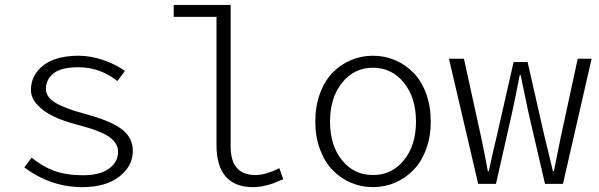

<svg xmlns="http://www.w3.org/2000/svg" viewBox="-20 -749 2438 782"><path d="M314.9 13.2Q187.5 13.2 79.1 -66.9L108.9 -106.9Q151.9 -71.3 200.9 -53.2Q250 -35.2 317.9 -35.2Q386.7 -35.2 423.8 -62Q460.9 -88.9 460.9 -130.9Q460.9 -165.5 425 -191.2Q389.2 -216.8 293.9 -241.2Q239.3 -255.4 198.2 -274.9Q157.2 -294.4 131.6 -322.5Q106 -350.6 106 -382.8Q106 -443.4 156.5 -482.7Q207 -522 300.8 -522Q349.1 -522 400.6 -504.4Q452.1 -486.8 488.8 -460L458 -418.9Q387.2 -475.1 299.8 -475.1Q229 -475.1 198 -450.2Q167 -425.3 167 -386.2Q167 -353.5 206.8 -329.8Q246.6 -306.2 323.2 -286.1Q430.7 -257.3 475.8 -222.9Q521 -188.5 521 -134.8Q521 -72.3 465.6 -29.5Q410.2 13.2 314.9 13.2Z M1009.8 13.2Q937.5 13.2 899.7 -29.5Q861.8 -72.3 861.8 -158.2V-680.2H687.5V-729H919.4V-152.8Q919.4 -36.1 1020.5 -36.1Q1062 -36.1 1117.7 -64L1133.8 -19Q1104 -6.8 1092.5 -2.2Q1081.1 2.4 1057.1 7.8Q1033.2 13.2 1009.8 13.2Z M1264.2 -253.9Q1264.2 -316.4 1283 -367.7Q1301.8 -418.9 1334 -452.4Q1366.2 -485.8 1408.7 -503.9Q1451.2 -522 1499 -522Q1546.9 -522 1589.4 -503.9Q1631.8 -485.8 1664.3 -452.4Q1696.8 -418.9 1715.6 -367.7Q1734.4 -316.4 1734.4 -253.9Q1734.4 -192.4 1715.6 -141.4Q1696.8 -90.3 1664.3 -56.9Q1631.8 -23.4 1589.4 -5.1Q1546.9 13.2 1499 13.2Q1451.2 13.2 1408.7 -5.1Q1366.2 -23.4 1334 -56.9Q1301.8 -90.3 1283 -141.4Q1264.2 -192.4 1264.2 -253.9ZM1674.3 -253.9Q1674.3 -351.1 1625 -412.1Q1575.7 -473.1 1499 -473.1Q1422.4 -473.1 1373.3 -412.1Q1324.2 -351.1 1324.2 -253.9Q1324.2 -156.7 1373 -96.4Q1421.9 -36.1 1499 -36.1Q1576.2 -36.1 1625.2 -96.7Q1674.3 -157.2 1674.3 -253.9Z M1927.7 0 1808.6 -509.8H1869.6L1939.9 -189Q1961.9 -82.5 1966.8 -51.8H1970.7Q1993.2 -155.8 2002 -189L2071.8 -496.1H2128.9L2198.7 -189Q2205.6 -163.1 2216.6 -116.5Q2227.5 -69.8 2231.9 -51.8H2235.8Q2247.6 -111.3 2263.7 -189L2333 -509.8H2389.6L2272.9 0H2199.7L2130.9 -296.9Q2103.5 -431.2 2100.6 -442.9H2096.7Q2077.6 -344.7 2066.9 -295.9L2000 0Z"/></svg>

Font: Office Code Pro D Light
Style: Regular
Weight: 300
Designer: Nathan Rutzky & Paul D. Hunt
Foundry: Adobe Systems Incorporated
Version: Version 1.004;PS 001.004;hotconv 1.0.70;makeotf.lib2.5.58329